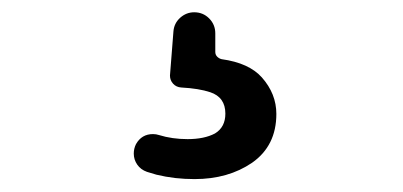

<svg xmlns="http://www.w3.org/2000/svg" viewBox="-20 -36 640 305"><path d="M289 248.5Q273.5 248.5 258.2 246.8Q243 245 228.5 241.5L213.5 237Q203.5 233.5 198 225.5Q192.5 217.5 192.5 208Q192.5 200 196 193Q205 177 223 177Q228 177 232.5 178.5Q253.5 185 278 185Q304.5 185 321.5 176Q338 166 338 144.5Q338 118.5 314 110.5Q296 104.5 268 103Q260 102.5 255 97Q250 91.5 250 84L255.5 14Q256.5 1 266.2 -7.8Q276 -16.5 288.5 -16.5Q302.5 -16.5 312.2 -6.8Q322 3 322 17V46.5Q322 51 325 54Q328 57 332 58Q375.5 64 396 87Q419 113 419 145Q419 195.5 380.5 222.5Q342.5 248.5 289 248.5Z"/></svg>

Font: Maple Mono SC NF
Style: Regular
Weight: 400
Designer: subframe7536
Version: Version 4.2; ttfautohint (v1.8.4.7-5d5b-dirty);Nerd Fonts 6.